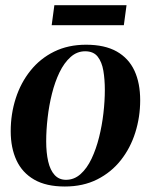

<svg xmlns="http://www.w3.org/2000/svg" viewBox="-20 -684 564 717"><path d="M301.5 -517Q371 -517 415.8 -491.8Q460.5 -466.5 482 -420.2Q503.5 -374 503.5 -309.5Q503.5 -247 485.2 -189Q467 -131 431.2 -85.8Q395.5 -40.5 343 -14Q290.5 12.5 222 12.5Q152.5 12.5 107.8 -13.2Q63 -39 41.5 -85.5Q20 -132 20 -194Q20 -258.5 38.8 -316.8Q57.5 -375 93.8 -420.2Q130 -465.5 182.2 -491.2Q234.5 -517 301.5 -517ZM298 -492.5Q267.5 -492.5 243.5 -471Q219.5 -449.5 202.2 -413.8Q185 -378 174 -334Q163 -290 157.8 -243.8Q152.5 -197.5 152.5 -156.5Q152.5 -113.5 160 -81Q167.5 -48.5 184 -30.5Q200.5 -12.5 226.5 -12.5Q257 -12.5 281 -34Q305 -55.5 322 -91.5Q339 -127.5 350 -171.5Q361 -215.5 366.2 -261.2Q371.5 -307 371.5 -348Q371.5 -387 366 -419.8Q360.5 -452.5 344.8 -472.5Q329 -492.5 298 -492.5ZM183 -664.5H452.5L442.5 -590H173Z"/></svg>

Font: Merriweather 144pt SemiBold
Style: Italic
Weight: 600
Italic angle: -7.8°
Version: Version 2.101